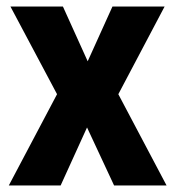

<svg xmlns="http://www.w3.org/2000/svg" viewBox="-20 -569 540 589"><path d="M166 0 247 -178 330 0H491L343 -280L485 -549H325L249 -381L173 -549H12L155 -280L7 0Z"/></svg>

Font: Noto Sans Mono UI Condensed ExtraBold
Style: Regular
Weight: 800
Width: 3
Designer: Monotype Design team
Foundry: Monotype Imaging Inc.
Version: 1.000